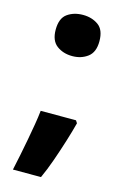

<svg xmlns="http://www.w3.org/2000/svg" viewBox="-109 -608 509 793"><g transform="rotate(15 145.5 -212.0)"><path d="M236 -119Q227 -84 213 -39Q199 6 183 51.5Q167 97 150 134H30Q37 102 44 67.5Q51 33 57.5 -2Q64 -37 69.5 -69.5Q75 -102 78 -130H229ZM51 -470Q51 -519 78.5 -538.5Q106 -558 145 -558Q183 -558 210.5 -538.5Q238 -519 238 -470Q238 -423 210.5 -402.5Q183 -382 145 -382Q106 -382 78.5 -402.5Q51 -423 51 -470Z"/></g></svg>

Font: Noto Sans Armenian ExtraBold
Style: Regular
Weight: 800
Version: Version 2.007